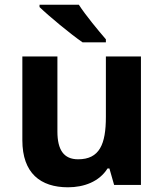

<svg xmlns="http://www.w3.org/2000/svg" viewBox="-20 -786 697 816"><path d="M315 -766H148V-756C186 -719 280 -641 331 -606H430V-619C398 -656 344 -721 315 -766ZM579 -546H430V-289C430 -173 403 -109 312 -109C251 -109 224 -149 224 -227V-546H75V-190C75 -50 152 10 269 10C337 10 402 -14 437 -70H445L465 0H579Z"/></svg>

Font: Noto Traditional Nushu
Style: Bold
Weight: 700
Designer: LIU Zhao
Foundry: LiuZhao Studio
Version: Version 2.003